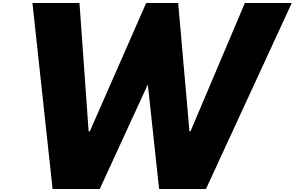

<svg xmlns="http://www.w3.org/2000/svg" viewBox="-20 -1258 1962 1278"><path d="M1039 0H1351L1922 -1238H1610L1248 -384H1241L1166 -1238H953L578 -384H570L509 -1238H196L330 0H644L964 -696Z"/></svg>

Font: Hussar Dziwak
Style: Kur
Weight: 400
Version: Version 1.022